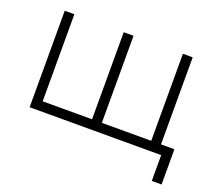

<svg xmlns="http://www.w3.org/2000/svg" viewBox="-109 -651 1060 935"><g transform="rotate(20 421.5 -183.0)"><path d="M740.2 -48.8Q757.8 -48.8 809.6 -48.8Q809.6 -2.9 809.6 133.8Q796.9 133.8 758.8 133.8Q758.8 100.6 758.8 0Q588.9 0 77.1 0Q77.1 -125 77.1 -500Q89.8 -500 127 -500Q127 -387.7 127 -48.8Q191.4 -48.8 382.8 -48.8Q382.8 -162.1 382.8 -500Q395.5 -500 433.6 -500Q433.6 -387.7 433.6 -48.8Q498 -48.8 689.5 -48.8Q689.5 -162.1 689.5 -500Q702.1 -500 740.2 -500Q740.2 -387.7 740.2 -48.8Z"/></g></svg>

Font: LeFont
Style: ExtraLight
Weight: 200
Designer: Leryon MEDIA
Version: Version 1.0